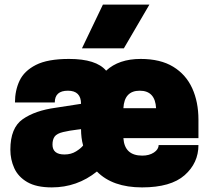

<svg xmlns="http://www.w3.org/2000/svg" viewBox="-20 -800 896 834"><path d="M597 14Q469 14 401 -55Q315 14 205 14Q138 14 98.5 -9Q59 -32 42 -69.5Q25 -107 25 -150Q25 -245 79 -282.5Q133 -320 222 -332L332 -349Q332 -406 275 -406Q218 -406 218 -355H45Q45 -407 65 -449.5Q85 -492 136 -518Q187 -544 280 -544Q398 -544 441 -493Q496 -544 591 -544Q677 -544 732.5 -510Q788 -476 815 -416.5Q842 -357 842 -280V-200H516Q521 -124 598 -124Q628 -124 648.5 -137.5Q669 -151 669 -170H842Q842 -92 782 -39Q722 14 597 14ZM260 -129Q289 -129 310.5 -142.5Q332 -156 341 -168Q332 -201 332 -239L316 -237Q282 -233 254.5 -226.5Q227 -220 217.5 -207Q208 -194 208 -172Q208 -129 260 -129ZM658 -330Q654 -406 587 -406Q520 -406 516 -330ZM518 -590H336L427 -780H629Z"/></svg>

Font: Tanohe Sans ExtraBold
Style: Regular
Weight: 800
Designer: Village Type and Design LLC & Cristiano Sobral
Foundry: Cooper Hewitt Smithsonian Design Museum
Version: Version 1.00;September 29, 2021;FontCreator 13.0.0.2655 64-b